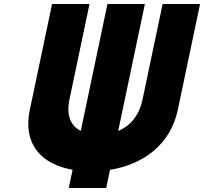

<svg xmlns="http://www.w3.org/2000/svg" viewBox="-20 -845 1024 964"><path d="M984.5 -825H796.5L696.2 -348C677.4 -258.8 629.7 -210.6 573.4 -187.6L707.5 -825H519.5L385.6 -188.1C338.7 -211.3 310.6 -259.5 329.2 -348L429.5 -825H241.5L129.6 -293C93.5 -121 188.1 -20.1 344.5 7.3L325.2 99H513.2L532.4 7.6C700.5 -19.4 836.3 -120.4 872.6 -293Z"/></svg>

Font: Hussar
Style: BdOblTwo
Weight: 700
Foundry: Cannot Into Space Fonts
Version: Version 2.00